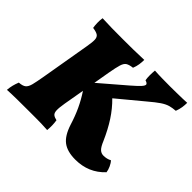

<svg xmlns="http://www.w3.org/2000/svg" viewBox="-155 -889 1107 1107"><g transform="rotate(45 399.0 -335.0)"><path d="M108 -679Q145 -677 186.5 -676.5Q228 -676 276 -676Q315 -676 359.5 -676.5Q404 -677 448 -679Q448 -660 445 -640.5Q442 -621 434 -601Q407 -598 393 -589.5Q379 -581 371.5 -556.5Q364 -532 355 -481L338 -382L494 -516Q530 -547 544.5 -563.5Q559 -580 556 -588Q553 -596 536 -601Q533 -618 533 -638.5Q533 -659 535 -679Q564 -677 599.5 -676.5Q635 -676 661 -676Q683 -676 710.5 -676.5Q738 -677 762.5 -677.5Q787 -678 798 -679Q798 -660 795 -640.5Q792 -621 784 -600Q757 -598 736.5 -592Q716 -586 691.5 -569.5Q667 -553 627 -519L474 -392Q516 -351 549.5 -299.5Q583 -248 612 -182Q626 -148 639.5 -135Q653 -122 672 -122Q685 -122 698 -125Q711 -128 721 -134Q732 -123 741 -103.5Q750 -84 752 -67Q681 9 573 9Q508 9 471 -18.5Q434 -46 412 -114Q395 -169 374 -214Q353 -259 324 -303L302 -177Q295 -136 296 -115.5Q297 -95 307 -87Q317 -79 336 -75Q339 -56 339.5 -37Q340 -18 338 3Q310 1 287.5 0.5Q265 0 241.5 0Q218 0 185 0Q130 0 87.5 0.5Q45 1 10 3Q12 -19 16.5 -37Q21 -55 29 -75Q59 -77 72 -88Q85 -99 91.5 -125Q98 -151 106 -197L158 -501Q165 -540 164 -560Q163 -580 150.5 -588.5Q138 -597 109 -601Q106 -618 105.5 -638.5Q105 -659 108 -679Z"/></g></svg>

Font: Vollkorn Black
Style: Italic
Weight: 900
Italic angle: -11°
Designer: Friedrich Althausen
Foundry: Friedrich Althausen
Version: Version 5.000; ttfautohint (v1.8.3)